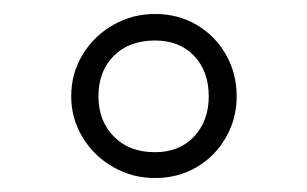

<svg xmlns="http://www.w3.org/2000/svg" viewBox="-20 -718 440 275"><path d="M202 -463Q170 -463 142.5 -478.5Q115 -494 98.5 -521Q82 -548 82 -580Q82 -613 98.5 -640Q115 -667 142.5 -682.5Q170 -698 202 -698Q235 -698 261.5 -682.5Q288 -667 303.5 -640Q319 -613 319 -580Q319 -548 303.5 -521Q288 -494 261.5 -478.5Q235 -463 202 -463ZM202 -500Q237 -500 258 -522.5Q279 -545 279 -580Q279 -616 258 -638Q237 -660 202 -660Q165 -660 143 -638Q121 -616 121 -580Q121 -545 143 -522.5Q165 -500 202 -500Z"/></svg>

Font: Archivo Expanded Thin
Style: Regular
Weight: 250
Width: 7
Designer: Hector Gatti
Foundry: Omnibus-Type
Version: Version 2.001